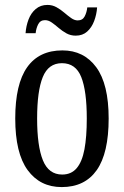

<svg xmlns="http://www.w3.org/2000/svg" viewBox="-20 -751 504 781"><path d="M231 10Q143 10 92.5 -59Q42 -128 42 -269Q42 -409 90.5 -477.5Q139 -546 234 -546Q321 -546 371.5 -477.5Q422 -409 422 -269Q422 -128 373.5 -59Q325 10 231 10ZM233 -41Q270 -41 292 -67Q314 -93 323.5 -143.5Q333 -194 333 -269Q333 -381 310.5 -437.5Q288 -494 232 -494Q177 -494 154 -437.5Q131 -381 131 -269Q131 -157 154.5 -99Q178 -41 233 -41ZM288 -606Q267 -606 250 -615.5Q233 -625 218.5 -637.5Q204 -650 190.5 -659.5Q177 -669 163 -669Q144 -669 135.5 -652.5Q127 -636 125 -616H84Q86 -645 96 -671.5Q106 -698 125.5 -714.5Q145 -731 173 -731Q193 -731 210 -721.5Q227 -712 241.5 -699.5Q256 -687 269.5 -677.5Q283 -668 296 -668Q316 -668 324.5 -684.5Q333 -701 335 -721H375Q373 -692 363 -665.5Q353 -639 334.5 -622.5Q316 -606 288 -606Z"/></svg>

Font: Noto Serif Khmer ExtraCondensed
Style: Regular
Weight: 400
Width: 2
Designer: Danh Hong and the Monotype Design Team
Foundry: Monotype Imaging Inc.
Version: Version 2.004